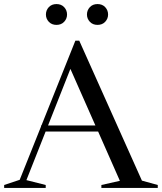

<svg xmlns="http://www.w3.org/2000/svg" viewBox="-30 -925 796 945"><path d="M668.5 -36 746.5 -14.5V0H469V-14.5L560 -35L453 -277.5H194.5L100 -38.5L195 -14.5V0H-9.5V-14.5L67 -40L172 -302.5V-307.5H174L341 -725H360ZM206.5 -307.5H439.5L316.5 -586ZM248 -802.5Q224.5 -802.5 210.2 -817.8Q196 -833 196 -853.5Q196 -874.5 210.2 -889.8Q224.5 -905 248 -905Q271.5 -905 285.8 -889.8Q300 -874.5 300 -853.5Q300 -833 285.8 -817.8Q271.5 -802.5 248 -802.5ZM450 -802.5Q426.5 -802.5 412.2 -817.8Q398 -833 398 -853.5Q398 -874.5 412.2 -889.8Q426.5 -905 450 -905Q473.5 -905 487.8 -889.8Q502 -874.5 502 -853.5Q502 -833 487.8 -817.8Q473.5 -802.5 450 -802.5Z"/></svg>

Font: Newsreader 72pt
Style: Regular
Weight: 400
Designer: Hugues Gentile
Foundry: Production Type
Version: Version 1.003; ttfautohint (v1.8.3)